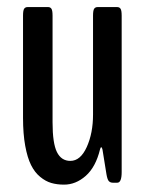

<svg xmlns="http://www.w3.org/2000/svg" viewBox="-20 -511 409 537"><path d="M159.2 5.4Q139.2 5.4 123.3 0.7Q107.4 -3.9 92.3 -16.4Q77.1 -28.8 66.9 -49.3Q56.6 -69.8 50.5 -103.3Q44.4 -136.7 44.4 -181.6V-467.3Q44.4 -481.9 47.6 -486.6Q50.8 -491.2 57.1 -491.2H114.7Q120.6 -491.2 123.8 -486.6Q127 -481.9 127 -467.3V-168.5Q127 -110.4 139.2 -85.7Q151.4 -61 176.8 -61Q205.1 -61 222.7 -99.9Q240.2 -138.7 240.2 -190.4V-467.3Q240.2 -481.9 243.4 -486.6Q246.6 -491.2 252.9 -491.2H307.6Q314 -491.2 317.1 -486.6Q320.3 -481.9 320.3 -467.3V-29.8Q320.3 0 308.1 0H295.4Q288.6 0 284.4 -4.4Q280.3 -8.8 277.8 -23.4L266.6 -92.8Q265.1 -99.1 263.2 -99.1Q261.2 -99.1 259.8 -93.3Q247.6 -43.5 219.7 -19Q191.9 5.4 159.2 5.4Z"/></svg>

Font: BenchNine
Style: Bold
Weight: 700
Version: Version 1 ; ttfautohint (v0.92.18-e454-dirty) -l 8 -r 50 -G 